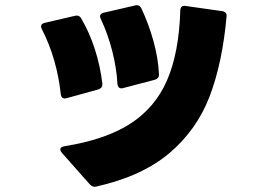

<svg xmlns="http://www.w3.org/2000/svg" viewBox="-20 -662 1040 739"><path d="M447 -322Q434 -322 432 -339Q429 -399 412 -465.5Q395 -532 368 -589Q365 -595 365 -599Q365 -610 379 -613L500 -641Q502 -642 507 -642Q518 -642 524 -630Q552 -571 570.5 -504.5Q589 -438 592 -376V-374Q592 -360 576 -355L454 -323Q452 -322 447 -322ZM345 57Q335 57 326 48L218 -74Q212 -82 212 -87Q212 -96 227 -99Q385 -124 481 -185.5Q577 -247 623 -353Q669 -459 674 -622Q674 -632 679.5 -636.5Q685 -641 695 -639L836 -619Q854 -616 852 -598Q836 -420 787 -291.5Q738 -163 633 -73.5Q528 16 351 56ZM229 -283Q216 -283 214 -299Q199 -437 141 -550Q138 -556 138 -560Q138 -571 152 -574L268 -601Q271 -602 276 -602Q286 -602 292 -592Q324 -538 345 -473Q366 -408 374 -340V-337Q374 -323 359 -318L236 -284Z"/></svg>

Font: LINE Seed JP_TTF ExtraBold
Style: Regular
Weight: 800
Designer: LY Corporation & Fontrix & Fontworks
Version: Version 1.015